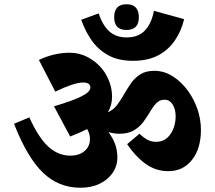

<svg xmlns="http://www.w3.org/2000/svg" viewBox="-20 -882 1011 903"><path d="M575 -741Q517 -741 517 -801Q517 -862 575 -862Q633 -862 633 -801Q633 -741 575 -741ZM605 -596Q536 -596 488.5 -622.5Q441 -649 410.5 -693Q380 -737 362 -789L444 -819Q462 -764 493.5 -735Q525 -706 576 -706Q630 -706 661 -738Q692 -770 704 -831L846 -792Q833 -737 803 -692.5Q773 -648 724.5 -622Q676 -596 605 -596ZM358 1Q256 1 182 -70Q108 -141 46 -300L118 -330Q160 -236 206.5 -193Q253 -150 311 -150Q352 -150 377.5 -171.5Q403 -193 403 -228Q403 -253 390 -275Q357 -258 310 -240L234 -382Q322 -408 363.5 -429Q405 -450 405 -470Q405 -494 371 -494Q349 -494 315 -482.5Q281 -471 240 -451L163 -600Q198 -617 235 -625.5Q272 -634 308 -634Q354 -634 394 -612.5Q434 -591 462 -556Q483 -529 495 -496Q507 -463 507 -427Q507 -386 487 -354Q513 -365 530.5 -388Q548 -411 563.5 -438.5Q579 -466 596.5 -491Q614 -516 640 -532.5Q666 -549 706 -549Q752 -549 793.5 -522.5Q835 -496 866 -452Q893 -414 909 -367.5Q925 -321 925 -271Q925 -183 883 -130Q841 -77 772 -77Q712 -77 664 -112Q616 -147 578 -204L636 -253Q656 -234 674 -224.5Q692 -215 714 -215Q757 -215 781.5 -251Q806 -287 806 -336Q806 -368 792 -390.5Q778 -413 754 -413Q731 -413 715.5 -397Q700 -381 686 -357Q672 -333 654.5 -309Q637 -285 610 -269Q583 -253 542 -253Q516 -253 490 -261Q497 -251 504 -240Q532 -195 532 -142Q532 -101 509.5 -68.5Q487 -36 448 -17.5Q409 1 358 1Z"/></svg>

Font: Noto Serif Devanagari Black
Style: Regular
Weight: 900
Designer: Universal Thirst, Indian Type Foundry and the Monotype Design Team
Foundry: Monotype Imaging Inc.
Version: Version 2.004; ttfautohint (v1.8.4.7-5d5b)